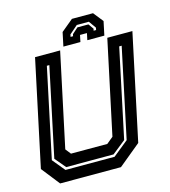

<svg xmlns="http://www.w3.org/2000/svg" viewBox="-123 -948 927 1046"><g transform="rotate(-15 340.5 -425.0)"><path d="M86 0 5 -103 132 -700H273.5L161 -172L185 -141.5H390L427 -172L539.5 -700H681L554 -103L429 0ZM133 -63.5H410L497 -134L604 -638H590L484 -138L408 -77.5H141L90 -138L196 -638H182L75 -134ZM499 -849.5 543.5 -793.5 527 -715.5H431L439 -753.5H400L392 -715.5H296L312.5 -793.5L380 -849.5ZM465 -810.5H397L350 -769.5L347.5 -756.5H361.5L364 -767.5L397 -797H459L480 -767.5L477.5 -756.5H491.5L494 -769.5Z"/></g></svg>

Font: Tourney Thin
Style: Bold Italic
Weight: 700
Italic angle: -12°
Version: Version 1.015